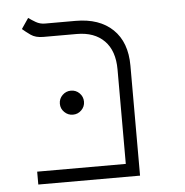

<svg xmlns="http://www.w3.org/2000/svg" viewBox="-47 -658 680 704"><g transform="rotate(-5 293.0 -306.0)"><path d="M65.9 0V-47.4H392.1V-395Q392.1 -463.9 355.7 -500.7Q319.3 -537.6 254.4 -537.6H131.3Q103 -537.6 85.7 -549.8Q68.4 -562 55.7 -573.2L82 -611.8Q93.3 -603.5 108.4 -594.7Q123.5 -585.9 141.6 -585.9H254.4Q341.8 -585.9 391.1 -538.6Q440.4 -491.2 440.4 -404.8V0ZM214.8 -244.1Q196.8 -244.1 183.6 -257.1Q170.4 -270 170.4 -288.1Q170.4 -306.6 183.6 -319.6Q196.8 -332.5 214.8 -332.5Q233.4 -332.5 246.3 -319.6Q259.3 -306.6 259.3 -288.1Q259.3 -270 246.3 -257.1Q233.4 -244.1 214.8 -244.1Z"/></g></svg>

Font: Cascadia Mono ExtraLight
Style: Regular
Weight: 200
Monospace: yes
Designer: Aaron Bell
Foundry: Saja Typeworks
Version: Version 2404.023; ttfautohint (v1.8.4)